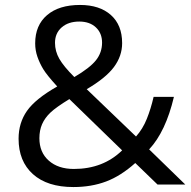

<svg xmlns="http://www.w3.org/2000/svg" viewBox="-20 -745 770 775"><path d="M202 -572Q202 -538 219.5 -507.5Q237 -477 280 -434Q343 -471 367.5 -502Q392 -533 392 -573Q392 -611 367 -634.5Q342 -658 300 -658Q256 -658 229 -634.5Q202 -611 202 -572ZM278 -63Q396 -63 473 -138L260 -345Q206 -312 183.5 -290.5Q161 -269 150 -244Q139 -219 139 -187Q139 -130 177 -96.5Q215 -63 278 -63ZM55 -185Q55 -249 89 -297.5Q123 -346 211 -396Q169 -442 154.5 -466Q140 -490 131 -516Q122 -542 122 -570Q122 -643 170 -684Q218 -725 303 -725Q382 -725 427.5 -684.5Q473 -644 473 -571Q473 -519 440 -474.5Q407 -430 330 -385L529 -194Q556 -224 572.5 -265Q589 -306 600 -354H682Q649 -214 582 -142L728 0H616L526 -87Q468 -35 408.5 -12.5Q349 10 276 10Q171 10 113 -42Q55 -94 55 -185Z"/></svg>

Font: Stephens Clock
Style: Regular
Weight: 400
Designer: Peter Wiegel (catfonts.de) with slight modifications by DT1.org
Version: Version 0.9.1